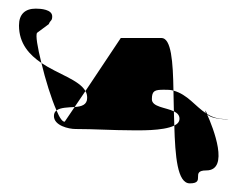

<svg xmlns="http://www.w3.org/2000/svg" viewBox="-20 -638 573 445"><path d="M24 -579C24 -537 48 -511 76 -492C67 -528 62 -557 66 -562L93 -582C97 -592 101 -589 101 -600C101 -616 75 -618 63 -618C38 -618 24 -605 24 -579ZM76 -492C115 -466 163 -453 178 -427L153 -390C138 -389 120 -389 111 -382C99 -409 85 -454 76 -492ZM105 -369C105 -347 139 -339 155 -339C199 -339 241 -336 285 -336C299 -336 358 -334 384 -347C384 -358 383 -369 383 -380C364 -389 332 -390 332 -408C332 -428 339 -430 360 -430C368 -430 375 -430 382 -428C381 -495 377 -550 354 -550H260L178 -427C181 -422 182 -417 182 -411C182 -395 169 -391 153 -390L130 -356C125 -355 118 -365 111 -382C107 -379 105 -375 105 -369ZM382 -428C415 -419 432 -392 458 -375C456 -377 456 -379 456 -382C456 -382 458 -379 460 -374C472 -366 486 -362 504 -362C525 -362 475 -358 460 -373C474 -342 513 -243 458 -243C420 -243 458 -213 420 -213C391 -213 386 -276 384 -347C392 -351 396 -356 396 -363C396 -371 391 -376 383 -380C383 -396 382 -412 382 -428Z"/></svg>

Font: Alpina
Style: Regular
Weight: 400
Version: Version 0.9